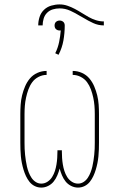

<svg xmlns="http://www.w3.org/2000/svg" viewBox="-20 -841 540 869"><path d="M333 8Q317 8 302 0.5Q287 -7 277 -19.5Q267 -32 260.5 -47.5Q254 -63 250 -78Q246 -63 239.5 -47.5Q233 -32 223 -19.5Q213 -7 198 0.5Q183 8 167 8Q151 8 137 1Q123 -6 113.5 -18Q104 -30 97.5 -44Q91 -58 86.5 -73Q82 -88 79 -103Q76 -118 74.5 -133.5Q73 -149 72.5 -164.5Q72 -180 72 -195V-325Q72 -346 73.5 -367.5Q75 -389 80 -409.5Q85 -430 93.5 -450Q102 -470 115.5 -486Q129 -502 149 -511Q169 -520 191 -520V-502Q172 -502 154.5 -493Q137 -484 126 -469Q115 -454 108.5 -436Q102 -418 98 -399.5Q94 -381 92.5 -362.5Q91 -344 91 -325V-195Q91 -181 91.5 -167.5Q92 -154 93.5 -140.5Q95 -127 97 -113.5Q99 -100 102 -87Q105 -74 110 -61Q115 -48 122.5 -36.5Q130 -25 141.5 -17.5Q153 -10 167 -10Q182 -10 195 -18.5Q208 -27 216 -40Q224 -53 228.5 -67Q233 -81 235.5 -96Q238 -111 239 -126Q240 -141 240 -156V-161H260V-156Q260 -141 261 -126Q262 -111 264.5 -96Q267 -81 271.5 -67Q276 -53 284 -40Q292 -27 305 -18.5Q318 -10 333 -10Q347 -10 358.5 -17.5Q370 -25 377.5 -36.5Q385 -48 390 -61Q395 -74 398 -87Q401 -100 403 -113.5Q405 -127 406.5 -140.5Q408 -154 408.5 -167.5Q409 -181 409 -195V-325Q409 -344 407.5 -362.5Q406 -381 402 -399.5Q398 -418 391.5 -436Q385 -454 374 -469Q363 -484 345.5 -493Q328 -502 309 -502V-520Q331 -520 351 -511Q371 -502 384.5 -486Q398 -470 406.5 -450Q415 -430 420 -409.5Q425 -389 426.5 -367.5Q428 -346 428 -325V-195Q428 -180 427.5 -164.5Q427 -149 425.5 -133.5Q424 -118 421 -103Q418 -88 413.5 -73Q409 -58 402.5 -44Q396 -30 386.5 -18Q377 -6 363 1Q349 8 333 8ZM450 -726Q425 -726 402 -736.5Q379 -747 358 -760L342 -769Q321 -782 298 -792.5Q275 -803 250 -803Q234 -803 219 -798.5Q204 -794 193 -783Q182 -772 177.5 -756.5Q173 -741 173 -726H153Q153 -745 159 -764Q165 -783 179 -796.5Q193 -810 212 -815.5Q231 -821 250 -821Q268 -821 285.5 -815Q303 -809 319 -800.5Q335 -792 350 -782.5Q365 -773 381 -764Q397 -755 414.5 -749.5Q432 -744 450 -744ZM245 -593 230 -600Q242 -624 247.5 -650.5Q253 -677 255 -703H250Q245 -703 241 -704.5Q237 -706 233.5 -709Q230 -712 228.5 -716.5Q227 -721 227 -726Q227 -730 228.5 -734.5Q230 -739 233.5 -742Q237 -745 241 -746.5Q245 -748 250 -748Q255 -748 259 -746.5Q263 -745 266.5 -742Q270 -739 271.5 -734.5Q273 -730 273 -726Q273 -691 267 -657.5Q261 -624 245 -593Z"/></svg>

Font: Iosevka SS18 Thin
Style: Regular
Weight: 100
Monospace: yes
Designer: Belleve Invis
Foundry: Belleve Invis
Version: Version 25.1.1; ttfautohint (v1.8.4)